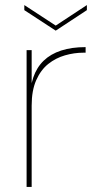

<svg xmlns="http://www.w3.org/2000/svg" viewBox="-20 -738 378 758"><path d="M105 -321 98 -341Q98 -393 111.5 -432.5Q125 -472 152.5 -498.5Q180 -525 221.5 -538.5Q263 -552 318 -552V-530H309Q273 -530 236.5 -519.5Q200 -509 170.5 -485.5Q141 -462 123 -421.5Q105 -381 105 -321ZM85 0V-540H105V0ZM200 -637 323 -718V-698L200 -617L76 -698V-718Z"/></svg>

Font: Poppins Devanagari Thin
Style: Regular
Weight: 100
Designer: Ninad Kale (Devanagari), Jonny Pinhorn (Latin)
Foundry: Indian Type Foundry
Version: 4.005